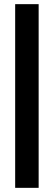

<svg xmlns="http://www.w3.org/2000/svg" viewBox="-20 -809 258 924"><path d="M53 -789H166V95H53Z"/></svg>

Font: CAT Altenglisch
Style: Regular
Weight: 400
Designer: Peter Wiegel
Foundry: Peter Wiegel, CAT Fonts
Version: Version 1.000